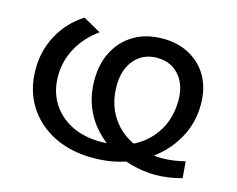

<svg xmlns="http://www.w3.org/2000/svg" viewBox="-82 -657 969 786"><g transform="rotate(15 403.0 -264.5)"><path d="M367 8Q272 8 200 -28.5Q128 -65 87.5 -130.5Q47 -196 47 -283Q47 -362 83.5 -429Q120 -496 186 -538L261 -496Q205 -456 174 -400Q143 -344 143 -280Q143 -215 173 -166.5Q203 -118 256.5 -91Q310 -64 382 -64Q395 -64 407 -65Q394 -75 383 -86Q339 -126 315 -181Q291 -236 291 -302Q291 -373 319.5 -426Q348 -479 399 -508.5Q450 -538 519 -538Q585 -538 634.5 -510Q684 -482 711 -433Q738 -384 738 -317Q738 -248 709.5 -189Q681 -130 631 -86Q619 -75 606 -66Q623 -64 641 -64Q688 -64 738 -77L744 -7Q685 9 630 9Q618 9 607 8Q552 4 503 -13Q440 8 367 8ZM513 -92Q516 -93 520 -95Q579 -127 612 -182.5Q645 -238 645 -311Q645 -355 629 -387.5Q613 -420 584 -438Q555 -456 517 -456Q477 -456 447.5 -437Q418 -418 401.5 -384Q385 -350 385 -304Q385 -237 412.5 -186.5Q440 -136 488 -106Q500 -98 513 -92Z"/></g></svg>

Font: Montserrat Z Med
Style: Regular
Weight: 500
Designer: Julieta Ulanovsky
Foundry: Julieta Ulanovsky
Version: Version 8.000